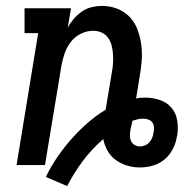

<svg xmlns="http://www.w3.org/2000/svg" viewBox="-20 -558 640 649"><path d="M207 71 135 40Q152 5 173.5 -26.5Q195 -58 220.5 -87Q246 -116 275 -141.5Q304 -167 337 -187L358 -313Q361 -328 362 -343.5Q363 -359 362 -374Q361 -389 357.5 -403.5Q354 -418 345.5 -430Q337 -442 323.5 -448Q310 -454 295 -454Q274 -454 253.5 -444Q233 -434 219.5 -416.5Q206 -399 199 -379Q192 -359 188 -338L132 0H36L109 -446H63V-530H220L209 -465Q218 -481 230 -495Q242 -509 257.5 -519.5Q273 -530 290.5 -534Q308 -538 325 -538Q352 -538 376.5 -528.5Q401 -519 418.5 -500.5Q436 -482 445 -457.5Q454 -433 457.5 -407Q461 -381 459 -353.5Q457 -326 452 -299L440 -225Q448 -227 455.5 -227.5Q463 -228 471 -228Q496 -228 520 -220Q544 -212 559.5 -194Q575 -176 579 -150.5Q583 -125 579 -100Q579 -99 579 -98.5Q579 -98 578 -97Q576 -82 570.5 -68Q565 -54 556.5 -41.5Q548 -29 536 -19Q524 -9 510 -3Q496 3 481.5 5.5Q467 8 452 8Q430 8 409 1.5Q388 -5 371 -17.5Q354 -30 343.5 -48.5Q333 -67 329 -88Q291 -55 260.5 -14.5Q230 26 207 71ZM452 -63Q461 -63 470 -66.5Q479 -70 485 -77Q491 -84 494.5 -92.5Q498 -101 499 -110Q501 -119 500.5 -128Q500 -137 495 -144Q490 -151 481.5 -154Q473 -157 464 -157Q455 -157 446 -155Q437 -153 428 -150L427 -149Q427 -144 425.5 -139Q424 -134 423 -129V-128Q422 -125 421.5 -121Q421 -117 420 -113Q419 -104 419.5 -95Q420 -86 424 -79Q428 -72 436 -67.5Q444 -63 452 -63Z"/></svg>

Font: Iosevka Curly Slab MdEx
Style: Italic
Weight: 500
Width: 7
Italic angle: -9°
Monospace: yes
Designer: Belleve Invis
Foundry: Belleve Invis
Version: Version 11.0.0; ttfautohint (v1.8.3)